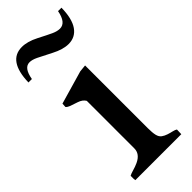

<svg xmlns="http://www.w3.org/2000/svg" viewBox="-222 -700 733 733"><g transform="rotate(-45 144.5 -333.0)"><path d="M23.9 0Q22.9 -3.9 22.9 -8.8V-24.4Q30.8 -28.8 44.9 -32.7Q59.1 -36.6 73.2 -43Q106.9 -58.6 106.9 -88.4V-345.2Q98.6 -359.4 78.6 -366Q58.6 -372.6 48.3 -376.2Q38.1 -379.9 32.7 -386.2Q32.7 -393.6 33.7 -403.3L168.9 -442.4L197.8 -445.3V-107.4Q197.8 -82 201.2 -67.9Q204.6 -53.7 213.9 -47.1Q223.1 -40.5 234.4 -36.9Q245.6 -33.2 256.6 -30.8Q267.6 -28.3 272.9 -24.4Q272.9 -12.7 272 0ZM56.2 -604Q26.4 -604 17.6 -552.2H-1Q2 -666 77.1 -666Q106.9 -666 142.8 -647.5Q178.7 -628.9 196.8 -620.6Q214.8 -612.3 229.5 -612.3Q261.7 -612.3 271.5 -665H290Q289.1 -606.4 268.6 -576.9Q248 -547.4 211.4 -547.4Q181.6 -547.4 144.3 -566.9Q106.9 -586.4 88.6 -595.2Q70.3 -604 56.2 -604Z"/></g></svg>

Font: RadleyRegular
Style: Regular
Weight: 400
Designer: vernon adams
Foundry: vernon adams
Version: Version 1.000;PS 001.001;hotconv 1.0.56